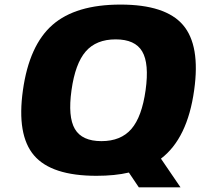

<svg xmlns="http://www.w3.org/2000/svg" viewBox="-20 -740 867 830"><path d="M79.1 -350.1Q106.4 -544.4 206.8 -632.3Q307.1 -720.2 501 -720.2Q695.3 -720.2 771 -632.1Q846.7 -543.9 819.3 -350.1Q790.5 -141.6 675.8 -54.2L760.3 69.8H580.1L537.1 5.9Q477.1 20 397 20Q202.6 20 127.2 -68.1Q51.8 -156.2 79.1 -350.1ZM594.7 -517.6Q564 -569.8 480 -569.8Q396 -569.8 350.6 -517.6Q305.2 -465.3 289.1 -350.1Q272.9 -234.9 303.7 -182.4Q334.5 -129.9 418.5 -129.9Q502.4 -129.9 547.9 -182.4Q593.3 -234.9 609.4 -350.1Q625.5 -465.3 594.7 -517.6Z"/></svg>

Font: Fivo Sans Heavy
Style: Regular
Weight: 900
Designer: Alexander Slobzheninov
Foundry: Alexander Slobzheninov
Version: 1.0